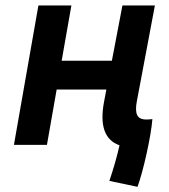

<svg xmlns="http://www.w3.org/2000/svg" viewBox="-20 -538 626 713"><path d="M490.7 155.8 386.2 133.8Q410.2 62.5 423.8 1.5Q340.8 -27.3 366.7 -161.6L375 -205.6H190.4L154.3 0H31.7L122.6 -517.6H245.1L209 -312.5H395.5L434.6 -517.6H555.2L488.3 -162.6Q481.4 -127 489.5 -110.6Q497.6 -94.2 522.9 -94.2Q533.7 -94.2 545.9 -95.7V-95.2Q543.9 -70.8 538.1 -36.9Q532.2 -2.9 524.2 33.4Q516.1 69.8 507.3 102.1Q498.5 134.3 490.7 155.8Z"/></svg>

Font: Cascadia Code NF SemiBold
Style: Italic
Weight: 600
Italic angle: -10°
Monospace: yes
Designer: Aaron Bell
Foundry: Saja Typeworks
Version: Version 2404.023; ttfautohint (v1.8.4)